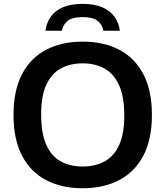

<svg xmlns="http://www.w3.org/2000/svg" viewBox="-20 -965 856 994"><path d="M408 9.5Q299.5 9.5 219.2 -32.2Q139 -74 94.5 -158.2Q50 -242.5 50 -370Q50 -497.5 94.5 -581.8Q139 -666 219.5 -707.8Q300 -749.5 408 -749.5Q517 -749.5 597.2 -707.5Q677.5 -665.5 722 -581.2Q766.5 -497 766.5 -370Q766.5 -243 722 -158.8Q677.5 -74.5 596.8 -32.5Q516 9.5 408 9.5ZM408 -103Q474.5 -103 523 -130.2Q571.5 -157.5 597.5 -215.8Q623.5 -274 623.5 -367Q623.5 -463 597 -522.5Q570.5 -582 522.2 -609.5Q474 -637 408 -637Q342.5 -637 294 -610Q245.5 -583 219.2 -525Q193 -467 193 -373Q193 -276 219 -216.8Q245 -157.5 293.2 -130.2Q341.5 -103 408 -103ZM215.5 -806Q220.5 -846.5 242.5 -878Q264.5 -909.5 305.2 -927.2Q346 -945 407.5 -945Q469 -945 510 -927Q551 -909 573.2 -877.8Q595.5 -846.5 600.5 -806H515.5Q509 -839 484.2 -857.8Q459.5 -876.5 407.5 -876.5Q355.5 -876.5 331.2 -857.8Q307 -839 300.5 -806Z"/></svg>

Font: Encode Sans SC SemiExpanded SemiBold
Style: Regular
Weight: 600
Width: 6
Designer: Multiple Designers
Foundry: Impallari Type
Version: Version 3.002